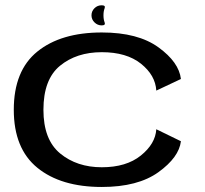

<svg xmlns="http://www.w3.org/2000/svg" viewBox="-20 -720 794 745"><path d="M375 5.5Q515 5.5 594.8 -52Q674.5 -109.5 682 -172L586.5 -218.5Q583 -162 526.5 -116.5Q470 -71 375 -71Q278.5 -71 213.5 -124.5Q148.5 -178 148.5 -294Q148.5 -412 212.8 -464.8Q277 -517.5 375 -517.5Q471 -517.5 527 -472.8Q583 -428 586.5 -368.5L682 -413.5Q674.5 -478.5 595 -536.2Q515.5 -594 375 -594Q216.5 -594 125 -520Q33.5 -446 33.5 -294Q33.5 -143.5 125 -69Q216.5 5.5 375 5.5ZM374.5 -621.5Q390.5 -621.5 386 -633Q381.5 -644.5 381.5 -660.5Q381.5 -676.5 386 -688Q390.5 -699.5 374.5 -699.5Q358 -699.5 346.5 -688Q335 -676.5 335 -660.5Q335 -644.5 346.8 -633Q358.5 -621.5 374.5 -621.5Z"/></svg>

Font: Anybody Expanded
Style: Regular
Weight: 400
Width: 7
Version: Version 1.113;gftools[0.9.25]